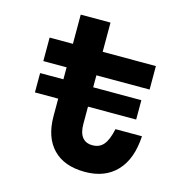

<svg xmlns="http://www.w3.org/2000/svg" viewBox="-114 -882 979 1009"><g transform="rotate(15 375.0 -377.5)"><path d="M363.8 -773.8V-614.9H653.3V-487.1H363.8V-222.3Q363.8 -175.3 382.6 -151Q401.4 -126.6 438.5 -126.6Q476.6 -126.6 498.8 -153Q521 -179.5 534 -239.7H678Q671.4 -114.9 608.4 -48Q545.4 19 436 19Q323.4 19 262.6 -43.8Q201.8 -106.7 201.8 -222.3V-487.1H75.1V-614.9H201.8V-773.8ZM75.1 -316.6V-421.9H625.9V-316.6Z"/></g></svg>

Font: Martian Mono SemiExpanded
Style: Regular
Weight: 400
Width: 6
Monospace: yes
Designer: Roman Shamin
Foundry: Evil Martians
Version: Version 1.000